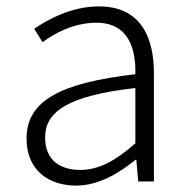

<svg xmlns="http://www.w3.org/2000/svg" viewBox="-20 -567 587 600"><path d="M218 13C286 13 350 -24 404 -68H406L412 0H461V-338C461 -456 416 -547 289 -547C202 -547 128 -505 87 -477L113 -435C150 -463 211 -496 281 -496C382 -496 405 -414 403 -335C168 -308 63 -252 63 -134C63 -35 132 13 218 13ZM230 -36C171 -36 121 -64 121 -137C121 -219 193 -268 403 -292V-119C340 -64 289 -36 230 -36Z"/></svg>

Font: Noto Sans CJK JP Light
Style: Regular
Weight: 300
Designer: Ryoko NISHIZUKA (kana & ideographs); Paul D. Hunt (Latin, Greek & Cyrillic); Wenlong ZHANG (bopomofo); Sandoll Communica
Foundry: Adobe Systems Incorporated
Version: Version 1.004;PS 1.004;hotconv 1.0.82;makeotf.lib2.5.63406